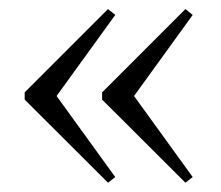

<svg xmlns="http://www.w3.org/2000/svg" viewBox="-20 -429 487 424"><path d="M234.5 -38 218.5 -25.5 34.5 -209V-225L218.5 -409L234.5 -396L105 -217ZM405.5 -38 389.5 -25.5 205.5 -209V-225L389.5 -409L405.5 -396L276 -217Z"/></svg>

Font: Newsreader Text Light
Style: Regular
Weight: 300
Designer: Hugues Gentile
Foundry: Production Type
Version: Version 1.002